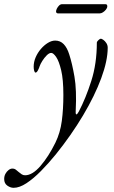

<svg xmlns="http://www.w3.org/2000/svg" viewBox="-119 -608 544 918"><path d="M-54 290Q-69 290 -84 279.5Q-99 269 -99 248Q-99 234 -93 223Q-87 212 -78 205Q-69 198 -60 198Q-50 198 -43 203.5Q-36 209 -29 215Q-22 221 -15 225.5Q-8 230 1 230Q36 230 74.5 185.5Q113 141 146 74Q169 27 176.5 -29.5Q184 -86 184 -154Q184 -228 173.5 -272Q163 -316 149.5 -335.5Q136 -355 126 -355Q116 -355 104.5 -343.5Q93 -332 83.5 -317Q74 -302 70 -290Q69 -285 63 -273Q57 -261 51 -261Q47 -261 44.5 -269.5Q42 -278 42 -289Q42 -312 51.5 -334Q61 -356 76.5 -374Q92 -392 110 -403Q128 -414 145 -414Q169 -414 185.5 -397Q202 -380 212 -348Q226 -305 237 -241.5Q248 -178 243 -78Q242 -60 246.5 -61Q251 -62 258 -75Q291 -138 317.5 -221Q344 -304 344 -404Q344 -409 351.5 -416Q359 -423 363 -423Q367 -423 375 -417.5Q383 -412 389.5 -402Q396 -392 396 -380Q396 -318 365 -234Q334 -150 278 -56Q222 38 148 130Q113 173 77 209.5Q41 246 7.5 268Q-26 290 -54 290ZM158 -544Q154 -544 151.5 -546.5Q149 -549 149 -553Q149 -559 153 -567Q157 -575 163.5 -581.5Q170 -588 178 -588H385Q394 -588 394 -578Q394 -570 387.5 -562Q381 -554 373 -549Q365 -544 358 -544Z"/></svg>

Font: EB Garamond
Style: Italic
Weight: 400
Italic angle: -17.2°
Designer: Georg Duffner and Octavio Pardo
Foundry: Georg Duffner
Version: Version 1.001